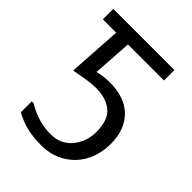

<svg xmlns="http://www.w3.org/2000/svg" viewBox="-199 -798 897 897"><g transform="rotate(45 250.0 -349.5)"><path d="M67 -119Q107 -95 149.5 -83Q192 -71 234 -73Q266 -74 291 -87.5Q316 -101 333.5 -123Q351 -145 360.5 -173Q370 -201 370 -232Q370 -308 331.5 -342Q293 -376 221 -376Q195 -376 162 -370.5Q129 -365 90 -358L107 -625H19V-694H423V-625H185L172 -430Q185 -434 207 -437Q229 -440 250 -440Q350 -440 403.5 -386.5Q457 -333 457 -240Q457 -191 441.5 -148Q426 -105 396.5 -73.5Q367 -42 325.5 -23.5Q284 -5 233 -5Q174 -5 134 -15.5Q94 -26 55 -47V-119Z"/></g></svg>

Font: D2Coding ligature
Style: Regular
Weight: 400
Monospace: yes
Designer: Yong-Rak Park; Jeong-Hwan Yoon; Sang-Min Lee;
Foundry: NHN Corporation
Version: Version 1.3.2; Build 20180524